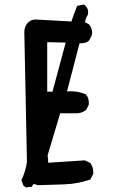

<svg xmlns="http://www.w3.org/2000/svg" viewBox="-20 -816 540 852"><path d="M102.5 -713.9Q111.3 -723.6 121.6 -726.6Q131.8 -729.5 137.7 -729.5L296.9 -720.7Q307.6 -752.9 322.3 -790L353.5 -795.9L359.4 -790Q371.1 -778.3 371.1 -762.7Q371.1 -752.9 369.1 -749Q359.4 -734.4 357.4 -716.8L374 -709Q388.7 -692.4 388.7 -671.9Q388.7 -661.1 386.7 -658.2L376 -636.7Q367.2 -628.9 357.9 -626.5Q348.6 -624 342.3 -624Q335.9 -624 333 -624L277.3 -410.2Q284.2 -411.1 289.6 -411.1Q294.9 -411.1 302.2 -410.6Q309.6 -410.2 319.3 -409.2Q338.9 -406.2 360.4 -397.5Q369.1 -387.7 371.6 -378.4Q374 -369.1 374 -363.3Q374 -357.4 374 -351.6L362.3 -328.1Q342.8 -314.5 325.2 -313.5H247.1L191.4 -127L194.3 -93.8Q322.3 -102.5 356.4 -104.5L380.9 -92.8Q388.7 -81.1 391.1 -71.3Q393.6 -61.5 393.6 -55.7Q393.6 -49.8 393.6 -43.9L380.9 -19.5Q325.2 0 265.6 2L149.4 5.9L128.9 0L121.1 12.7L94.7 15.6L84 7.8L75.2 -16.6Q93.8 -55.7 99.6 -97.7L87.9 -673.8Q87.9 -697.3 102.5 -713.9ZM189.5 -409.2H212.9L271.5 -627L189.5 -628.9Z"/></svg>

Font: JasonHandwriting2
Style: SemiBold
Weight: 600
Version: Version 1.04.7